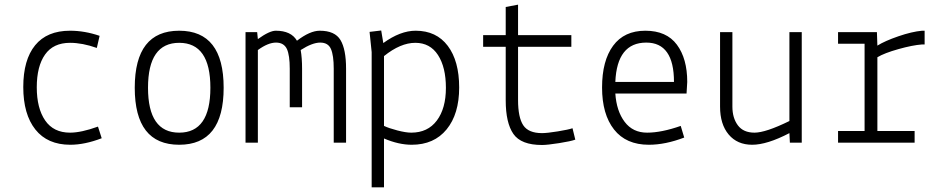

<svg xmlns="http://www.w3.org/2000/svg" viewBox="-20 -613 4040 825"><path d="M408 -459 396 -407Q334 -429 281 -429Q209 -429 173.5 -378.5Q138 -328 138 -238Q138 -148 174 -95.5Q210 -43 281 -43Q329 -43 401 -69L417 -19Q344 9 282 9Q184 9 132 -56.5Q80 -122 80 -239Q80 -356 131 -418.5Q182 -481 281 -481Q344 -481 408 -459Z M559 -236Q559 -481 750 -481Q941 -481 941 -236Q941 9 750 9Q559 9 559 -236ZM750 -429Q616 -429 616 -236Q616 -43 750 -43Q884 -43 884 -236Q884 -429 750 -429Z M1085 -475 1088 -445Q1138 -481 1165 -481Q1231 -481 1256 -438Q1312 -481 1354 -481Q1419 -481 1443 -441Q1467 -401 1467 -318V0H1414V-318Q1414 -375 1402 -402.5Q1390 -430 1356 -430Q1322 -430 1272 -398Q1278 -364 1278 -318V-152H1225V-318Q1225 -375 1213 -402Q1200 -430 1166 -430Q1132 -430 1088 -398V0H1035V-475Z M1577 192V-389L1568 -476L1618 -482L1627 -428Q1700 -481 1766 -481Q1855 -481 1904 -416Q1953 -351 1953 -237Q1953 -123 1899 -57Q1845 9 1749 9Q1693 9 1630 -18V192ZM1630 -372V-72Q1651 -62 1687.5 -52.5Q1724 -43 1747 -43Q1818 -43 1857 -95Q1896 -147 1896 -235.5Q1896 -324 1862 -376.5Q1828 -429 1764.5 -429Q1701 -429 1630 -372Z M2056 -412V-462H2153V-583L2206 -593V-462H2435V-412H2206V-184Q2206 -108 2228.5 -74.5Q2251 -41 2309 -41Q2331 -41 2377 -48.5Q2423 -56 2440 -62L2452 -13Q2433 -6 2382.5 2Q2332 10 2309 10Q2219 10 2186 -37.5Q2153 -85 2153 -182V-412Z M2933 -261 2930 -211H2624Q2629 -136 2664 -89.5Q2699 -43 2760.5 -43Q2822 -43 2905 -72L2920 -22Q2839 9 2768 9Q2670 9 2618.5 -56.5Q2567 -122 2567 -237Q2567 -352 2614.5 -416.5Q2662 -481 2753 -481Q2844 -481 2888.5 -421Q2933 -361 2933 -261ZM2757 -430Q2631 -430 2624 -261H2876Q2876 -430 2757 -430Z M3374 0 3372 -41Q3276 9 3212 9Q3148 9 3111 -35Q3074 -79 3074 -155V-475H3127V-155Q3127 -106 3150.5 -74.5Q3174 -43 3222 -43Q3270 -43 3372 -93V-475H3425V0Z M3581 0V-50H3695V-425H3581V-475H3748L3750 -417Q3782 -437 3840 -457Q3898 -477 3942 -481H3953V-422H3942Q3901 -419 3840.5 -402Q3780 -385 3750 -367V-50H3910V0Z"/></svg>

Font: Lekton
Style: Regular
Weight: 400
Designer: Paolo Mazzetti, Luciano Perondi, Raffaele Flato, Elena Papassissa, Emilio Macchia, Michela Povoleri, Tobias Seemiller, R
Version: Version 34.000